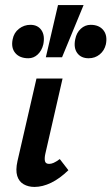

<svg xmlns="http://www.w3.org/2000/svg" viewBox="-20 -731 440 758"><path d="M116 7Q92 7 73.5 -3.5Q55 -14 48 -36.5Q41 -59 49 -95L124 -421H227L159 -124Q155 -106 157.5 -95Q160 -84 174 -84Q182 -84 191.5 -88Q201 -92 216 -103L250 -59Q216 -26 182 -9.5Q148 7 116 7ZM161 -505 209 -711H310L225 -505ZM92 -501Q58 -501 40.5 -521.5Q23 -542 30 -576Q35 -602 55 -617.5Q75 -633 100 -633Q129 -633 143.5 -612Q158 -591 151 -556Q145 -531 129 -516Q113 -501 92 -501ZM330 -501Q300 -501 285 -521.5Q270 -542 277 -576Q282 -602 299 -617.5Q316 -633 338 -633Q371 -633 388 -612Q405 -591 398 -556Q392 -531 373.5 -516Q355 -501 330 -501Z"/></svg>

Font: Ysabeau Office
Style: Bold Italic
Weight: 700
Italic angle: -12°
Designer: Christian Thalmann (Catharsis Fonts)
Version: Version 2.001;gftools[0.9.30]; featfreeze: tnum,lnum,ss02